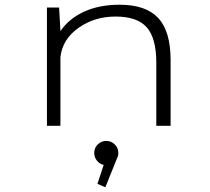

<svg xmlns="http://www.w3.org/2000/svg" viewBox="-20 -532 890 812"><path d="M178.5 0V-500H230L235.5 -402V-400Q270 -452 334.2 -482Q398.5 -512 486 -512Q597 -512 649.2 -455.8Q701.5 -399.5 701.5 -278V0H641V-267Q641 -370.5 600.8 -416.2Q560.5 -462 468.5 -462Q379.5 -462 312 -414.2Q244.5 -366.5 235.5 -291V0ZM480.5 114.5Q480.5 128 474.5 138.5L425.5 260L392 245.5L418.5 165.5Q401 161.5 389.8 147.2Q378.5 133 378.5 114.5Q378.5 94 393.2 79Q408 64 429.5 64Q450.5 64 465.5 79Q480.5 94 480.5 114.5Z"/></svg>

Font: League Mono Wide UltraLight
Style: Regular
Weight: 200
Width: 8
Designer: Tyler Finck
Foundry: The League of Moveable Type / Tyler Finck
Version: Version 2.210